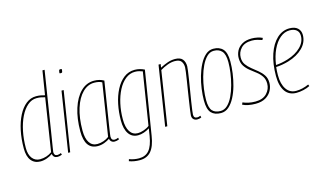

<svg xmlns="http://www.w3.org/2000/svg" viewBox="-105 -1083 2795 1646"><g transform="rotate(-15 1293.0 -260.0)"><path d="M286 10Q249 10 242 -27Q223 -12 193 -1Q163 10 134 10Q82 10 52.5 -26.5Q23 -63 23 -135Q23 -219 38.5 -292.5Q54 -366 82.5 -421.5Q111 -477 151 -508.5Q191 -540 240 -540Q263 -540 281.5 -536.5Q300 -533 317 -528L351 -740H370Q339 -545 318 -411.5Q297 -278 284 -197Q271 -116 265 -79Q259 -42 259 -39Q259 -6 288 -6Q296 -6 304.5 -8.5Q313 -11 320 -14L325 1Q305 10 286 10ZM135 -9Q165 -9 192 -18Q219 -27 241 -43L314 -511Q298 -516 280.5 -519.5Q263 -523 240 -523Q196 -523 159.5 -491.5Q123 -460 96.5 -406Q70 -352 55.5 -281.5Q41 -211 41 -133Q41 -75 66.5 -42Q92 -9 135 -9Z M503 -710Q508 -710 511 -709Q514 -708 514 -702Q512 -684 509.5 -680Q507 -676 496 -676Q491 -676 488 -677Q485 -678 486 -684Q488 -702 490.5 -706Q493 -710 503 -710ZM381 0 464 -530H483L399 0Z M792 10Q775 10 763.5 0Q752 -10 750 -26Q729 -11 701 -0.5Q673 10 643 10Q529 10 529 -151Q529 -264 557 -352Q585 -440 635.5 -490Q686 -540 754 -540Q803 -540 841 -518Q817 -368 802.5 -275.5Q788 -183 780 -133Q772 -83 769.5 -63.5Q767 -44 767 -41Q767 -6 796 -6Q809 -6 828 -14L832 1Q812 10 792 10ZM747 -43 820 -508Q793 -523 751 -523Q694 -523 648 -477.5Q602 -432 575.5 -348.5Q549 -265 549 -153Q549 -82 573.5 -45Q598 -8 643 -8Q670 -8 698 -17.5Q726 -27 747 -43Z M865 204 870 187Q912 203 957 203Q1014 203 1046.5 165Q1079 127 1093 41L1103 -24Q1079 -8 1052 1Q1025 10 1000 10Q947 10 918 -32Q889 -74 889 -150Q889 -224 903.5 -294Q918 -364 947 -419.5Q976 -475 1018 -507.5Q1060 -540 1115 -540Q1138 -540 1159.5 -534.5Q1181 -529 1201 -519L1110 44Q1096 135 1059.5 177.5Q1023 220 959 220Q907 220 865 204ZM1180 -509Q1166 -514 1150 -518.5Q1134 -523 1113 -523Q1067 -523 1029 -493Q991 -463 964 -411Q937 -359 922.5 -293.5Q908 -228 908 -156Q908 -84 933 -46Q958 -8 1003 -8Q1026 -8 1056.5 -18.5Q1087 -29 1106 -45Z M1325 -530H1344L1339 -499Q1371 -516 1404.5 -528Q1438 -540 1473 -540Q1519 -540 1539 -516Q1559 -492 1559 -453Q1559 -444 1555 -413Q1551 -382 1544 -338Q1537 -294 1529 -245.5Q1521 -197 1514 -153Q1507 -109 1503 -78Q1499 -47 1499 -39Q1499 -7 1529 -7Q1535 -7 1542 -8.5Q1549 -10 1558 -14L1562 2Q1551 7 1542 8.5Q1533 10 1525 10Q1506 10 1493 -1.5Q1480 -13 1480 -36Q1480 -46 1484.5 -77.5Q1489 -109 1495.5 -152.5Q1502 -196 1509.5 -243.5Q1517 -291 1524 -334.5Q1531 -378 1535 -409Q1539 -440 1539 -450Q1539 -481 1523.5 -502Q1508 -523 1466 -523Q1435 -523 1401.5 -510.5Q1368 -498 1336 -479L1261 0H1242Z M1736 10Q1680 10 1650.5 -21.5Q1621 -53 1621 -131Q1621 -179 1628.5 -234Q1636 -289 1651.5 -343Q1667 -397 1690 -441.5Q1713 -486 1743.5 -513Q1774 -540 1812 -540Q1867 -540 1897 -507.5Q1927 -475 1927 -398Q1927 -349 1919.5 -293.5Q1912 -238 1897 -184.5Q1882 -131 1859 -87Q1836 -43 1805.5 -16.5Q1775 10 1736 10ZM1737 -8Q1771 -8 1798.5 -34Q1826 -60 1846.5 -103Q1867 -146 1881 -198Q1895 -250 1902 -301.5Q1909 -353 1909 -396Q1909 -465 1883.5 -493.5Q1858 -522 1812 -522Q1778 -522 1751 -495.5Q1724 -469 1703 -425.5Q1682 -382 1668 -330Q1654 -278 1647 -226Q1640 -174 1640 -132Q1640 -62 1664.5 -35Q1689 -8 1737 -8Z M1928 -13 1936 -31Q1958 -21 1986 -15Q2014 -9 2047 -9Q2113 -9 2148 -46Q2183 -83 2183 -132Q2183 -171 2165 -197.5Q2147 -224 2120 -244.5Q2093 -265 2066 -286.5Q2039 -308 2021 -336Q2003 -364 2003 -406Q2003 -439 2018.5 -469.5Q2034 -500 2067.5 -520Q2101 -540 2153 -540Q2178 -540 2204 -534.5Q2230 -529 2248 -520L2240 -503Q2221 -510 2198.5 -516Q2176 -522 2150 -522Q2086 -522 2053.5 -487Q2021 -452 2021 -405Q2021 -368 2039.5 -342.5Q2058 -317 2085 -295.5Q2112 -274 2139 -252Q2166 -230 2184.5 -202Q2203 -174 2203 -134Q2203 -99 2186 -66Q2169 -33 2133.5 -11.5Q2098 10 2043 10Q2009 10 1979 4Q1949 -2 1928 -13Z M2526 -18Q2501 -5 2468.5 2.5Q2436 10 2406 10Q2340 10 2306 -38.5Q2272 -87 2272 -175Q2272 -284 2300 -366.5Q2328 -449 2377 -494.5Q2426 -540 2488 -540Q2536 -540 2561 -517Q2586 -494 2586 -456Q2586 -391 2537 -342Q2488 -293 2405 -268Q2377 -260 2348.5 -255Q2320 -250 2294 -249Q2290 -213 2290 -176Q2290 -98 2321 -52.5Q2352 -7 2407 -7Q2462 -7 2520 -33ZM2486 -523Q2440 -523 2401 -490.5Q2362 -458 2335 -400.5Q2308 -343 2297 -266Q2349 -269 2406 -287Q2479 -310 2523.5 -354Q2568 -398 2568 -453Q2568 -487 2546 -505Q2524 -523 2486 -523Z"/></g></svg>

Font: Georama SemiCondensed Thin
Style: Italic
Weight: 100
Width: 4
Italic angle: -9°
Designer: Jean-Baptiste Levee
Foundry: Production Type
Version: Version 1.000